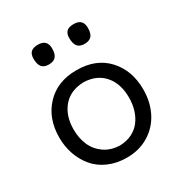

<svg xmlns="http://www.w3.org/2000/svg" viewBox="-170 -848 937 986"><g transform="rotate(-30 298.5 -354.5)"><path d="M191.9 -603.5Q164.1 -603.5 150.9 -619.1Q137.7 -634.8 137.7 -668.9Q137.7 -695.3 151.1 -707.8Q164.6 -720.2 192.9 -720.2Q247.1 -720.2 247.1 -667Q247.1 -633.8 233.6 -618.7Q220.2 -603.5 191.9 -603.5ZM403.8 -603.5Q376 -603.5 362.8 -619.1Q349.6 -634.8 349.6 -668.9Q349.6 -695.3 363 -707.8Q376.5 -720.2 404.8 -720.2Q459 -720.2 459 -667Q459 -633.8 445.6 -618.7Q432.1 -603.5 403.8 -603.5ZM300.3 11.2Q240.7 11.2 192.4 -10Q144 -31.2 113.3 -67.9Q82.5 -104.5 66.2 -151.4Q49.8 -198.2 49.8 -251Q49.8 -364.3 117.4 -436Q185.1 -507.8 298.8 -507.8Q414.6 -507.8 481 -435.5Q547.4 -363.3 547.4 -251Q547.4 -177.2 517.6 -117.9Q487.8 -58.6 431.2 -23.7Q374.5 11.2 300.3 11.2ZM300.3 -61Q340.8 -62 372.3 -77.9Q403.8 -93.8 423.3 -120.1Q442.9 -146.5 452.9 -179.7Q462.9 -212.9 462.9 -251Q462.9 -334 419.9 -383.5Q377 -433.1 300.3 -436Q220.2 -433.6 177.2 -382.6Q134.3 -331.5 134.3 -251Q134.3 -200.2 151.9 -158.7Q169.4 -117.2 207.8 -89.8Q246.1 -62.5 300.3 -61Z"/></g></svg>

Font: Commissioner Flair
Style: Regular
Weight: 400
Designer: Kostas Bartsokas
Foundry: Kostas Bartsokas
Version: Version 1.000